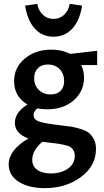

<svg xmlns="http://www.w3.org/2000/svg" viewBox="-20 -685 536 994"><path d="M110 -656 173 -665Q179 -630 202 -608.5Q225 -587 257 -587Q289 -587 312 -608.5Q335 -630 341 -665L405 -656Q393 -579 354.5 -537Q316 -495 257 -495Q198 -495 160 -537Q122 -579 110 -656ZM483 -422V-348H400Q415 -320 415 -283Q415 -212 361.5 -165.5Q308 -119 224 -119Q200 -119 173 -124Q154 -108 154 -89Q154 -66 182 -56Q210 -46 288 -37Q325 -33 347 -29.5Q369 -26 397 -17.5Q425 -9 440 3Q455 15 466 36Q477 57 477 85Q477 174 399 231.5Q321 289 212 289Q129 289 77 256Q25 223 25 166Q25 92 127 32Q57 6 57 -49Q57 -103 122 -144Q53 -185 53 -265Q53 -336 108.5 -382Q164 -428 246 -428Q301 -428 343 -406ZM242 -196Q275 -196 293.5 -214.5Q312 -233 312 -265Q312 -303 289 -327Q266 -351 227 -351Q195 -351 176 -332Q157 -313 157 -280Q157 -243 181 -219.5Q205 -196 242 -196ZM367 122Q367 106 361 95Q355 84 346.5 77.5Q338 71 316.5 66Q295 61 278 58.5Q261 56 223 52L199 49Q147 94 147 142Q147 176 173 194.5Q199 213 243 213Q295 213 331 188.5Q367 164 367 122Z"/></svg>

Font: EauTest
Style: Bold
Weight: 700
Designer: Christian Thalmann (Catharsis Fonts)
Version: Version 0.001;PS 000.001;hotconv 1.0.88;makeotf.lib2.5.64775